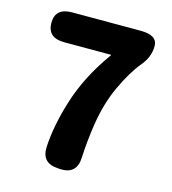

<svg xmlns="http://www.w3.org/2000/svg" viewBox="-111 -836 830 926"><g transform="rotate(15 304.5 -372.5)"><path d="M263 -1Q179 -5 184 -89Q190 -194 228 -317Q270 -456 368 -592Q371 -596 366 -596H135Q51 -596 51 -671Q51 -745 135 -745H477Q561 -745 561 -691Q561 -636 522 -590Q477 -536 435 -445Q395 -359 378 -249Q365 -165 361 -80Q358 4 274 0Z"/></g></svg>

Font: Resource Han Rounded JP Heavy
Style: Regular
Weight: 900
Designer: Cyano Hao (round all glyphs); Ryoko NISHIZUKA 西塚涼子 (kana, bopomofo & ideographs); Paul D. Hunt (Latin, Greek & Cyrillic)
Foundry: Cyano Hao
Version: 0.990